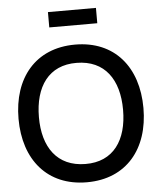

<svg xmlns="http://www.w3.org/2000/svg" viewBox="-61 -976 862 1042"><g transform="rotate(-5 370.0 -455.0)"><path d="M370.5 15C586 15 710.5 -137.5 710.5 -360C710.5 -582.5 586 -735 370.5 -735C154.5 -735 30 -582.5 30 -360C30 -137.5 154.5 15 370.5 15ZM141 -360C141.5 -525 217.5 -637 370.5 -635.5C523.5 -634.5 599.5 -525 599.5 -360C599.5 -195 523.5 -83 370.5 -84.5C217.5 -85.5 140.5 -195 141 -360ZM239.5 -840H501V-923.5H239.5Z"/></g></svg>

Font: Eudonet SemiBold
Style: Regular
Weight: 600
Designer: Mikhail Sharanda
Foundry: Mikhail Sharanda
Version: Version 4.503;Glyphs 3.1.2 (3151)